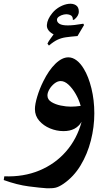

<svg xmlns="http://www.w3.org/2000/svg" viewBox="-120 -716 590 1028"><path d="M142 -472 134 -482Q139 -494 150 -508.5Q161 -523 167 -532Q129 -552 131 -582.5Q133 -613 160 -646Q177 -667 201 -680Q225 -693 248 -695.5Q271 -698 286.5 -688Q302 -678 302 -654Q302 -630 276 -610H270Q271 -630 255 -636Q239 -642 221 -638Q207 -635 196 -627.5Q185 -620 185 -610Q185 -597 198.5 -588.5Q212 -580 243 -580Q275 -580 326 -589L330 -582L295 -523Q258 -520 233.5 -516.5Q209 -513 188.5 -503.5Q168 -494 142 -472ZM130 292Q97 290 34.5 282Q-28 274 -100 248L-97 228Q6 232 90.5 197Q175 162 233.5 95Q292 28 317 -64Q302 -39 278 -26.5Q254 -14 220 -14Q183 -14 148 -28.5Q113 -43 90 -69.5Q67 -96 67 -132Q67 -158 79.5 -199.5Q92 -241 112 -281Q141 -340 176.5 -374.5Q212 -409 246 -409Q269 -409 290.5 -392.5Q312 -376 329 -347Q354 -306 369.5 -243Q385 -180 385 -109Q385 -36 366.5 36.5Q348 109 311.5 169.5Q275 230 220 268Q195 285 177 289Q159 293 130 292ZM134 -205Q134 -183 155 -170Q176 -157 205 -151Q234 -145 259 -145Q283 -145 312 -149Q303 -182 285.5 -212.5Q268 -243 247 -262.5Q226 -282 205 -282Q188 -282 171.5 -269Q155 -256 144.5 -238Q134 -220 134 -205Z"/></svg>

Font: Bona Nova
Style: Bold
Weight: 700
Designer: Mateusz Machalski
Foundry: Capitalics
Version: Version 4.001; ttfautohint (v1.8.3)